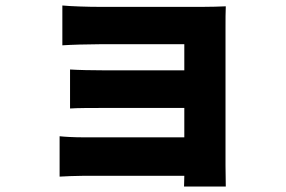

<svg xmlns="http://www.w3.org/2000/svg" viewBox="-20 -594 1040 699"><path d="M207 -574V-429C235 -431 300 -433 343 -433H651V-338H356C316 -338 265 -339 235 -341V-199C261 -201 316 -201 356 -201H651V-94H286C249 -94 214 -96 197 -98V49C214 48 258 46 285 46H651C651 61 650 76 650 85H802C802 66 801 25 801 9V-494C801 -516 801 -556 802 -571C785 -570 741 -569 717 -569H343C300 -569 237 -571 207 -574Z"/></svg>

Font: Source Han Sans HK Heavy
Style: Regular
Weight: 900
Designer: Ryoko NISHIZUKA 西塚涼子 (kana, bopomofo & ideographs); Paul D. Hunt (Latin, Greek & Cyrillic); Sandoll Communications 산돌커뮤니
Foundry: Adobe
Version: Version 2.000;hotconv 1.0.107;makeotfexe 2.5.65593